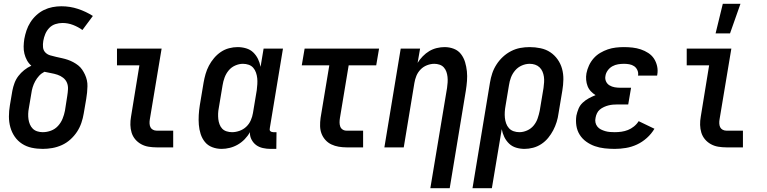

<svg xmlns="http://www.w3.org/2000/svg" viewBox="-20 -776 4040 1011"><path d="M205 8Q175 8 147 2Q119 -4 96 -19Q73 -34 57.5 -56.5Q42 -79 34.5 -106Q27 -133 27 -162.5Q27 -192 32 -221L45 -298Q49 -319 56.5 -339Q64 -359 77 -376Q90 -393 107.5 -407Q125 -421 145 -430Q131 -442 122 -458.5Q113 -475 108.5 -493.5Q104 -512 104.5 -531.5Q105 -551 108 -571Q112 -593 119.5 -615.5Q127 -638 140 -658.5Q153 -679 171.5 -696Q190 -713 211.5 -723.5Q233 -734 256.5 -738.5Q280 -743 303 -743Q349 -743 391 -729Q433 -715 469 -692L414 -618Q392 -634 365 -644.5Q338 -655 309 -655Q290 -655 271.5 -649Q253 -643 239.5 -629Q226 -615 218.5 -597Q211 -579 208 -561Q205 -544 206.5 -527.5Q208 -511 218.5 -500Q229 -489 244.5 -484.5Q260 -480 275.5 -476.5Q291 -473 307 -469.5Q323 -466 337.5 -461Q352 -456 366 -448.5Q380 -441 392 -431.5Q404 -422 412.5 -409.5Q421 -397 427.5 -383Q434 -369 437.5 -353.5Q441 -338 440.5 -321.5Q440 -305 438.5 -288.5Q437 -272 434 -255L421 -179Q417 -154 408.5 -129Q400 -104 385.5 -82Q371 -60 350.5 -41.5Q330 -23 305.5 -12Q281 -1 255.5 3.5Q230 8 205 8ZM205 -80Q227 -80 248.5 -88Q270 -96 285.5 -113Q301 -130 309.5 -151Q318 -172 322 -193L334 -270Q337 -288 338 -306.5Q339 -325 332.5 -340.5Q326 -356 312.5 -366.5Q299 -377 282.5 -382.5Q266 -388 248.5 -391Q231 -394 214 -398Q198 -390 186 -377Q174 -364 165.5 -348.5Q157 -333 152 -316.5Q147 -300 145 -284L132 -207Q129 -192 128.5 -177Q128 -162 130 -148Q132 -134 137.5 -121Q143 -108 152.5 -98.5Q162 -89 176 -84.5Q190 -80 205 -80Z M805 0Q783 0 762 -3.5Q741 -7 723 -17Q705 -27 692 -42.5Q679 -58 673 -77.5Q667 -97 666.5 -118.5Q666 -140 670 -162L714 -432H596V-520H831L769 -148Q767 -137 767.5 -126Q768 -115 772 -106.5Q776 -98 785 -93Q794 -88 805 -88H892V0Z M1147 8Q1121 8 1097.5 -1Q1074 -10 1059 -28.5Q1044 -47 1036.5 -70.5Q1029 -94 1027 -119Q1025 -144 1026.5 -170Q1028 -196 1032 -221L1052 -341Q1056 -364 1062.5 -386.5Q1069 -409 1080 -430Q1091 -451 1107 -470Q1123 -489 1143 -502.5Q1163 -516 1186 -522Q1209 -528 1231 -528Q1254 -528 1276 -521.5Q1298 -515 1313.5 -500Q1329 -485 1338.5 -465.5Q1348 -446 1352 -424L1368 -520H1470L1401 -103Q1400 -98 1400 -93.5Q1400 -89 1403 -86Q1406 -83 1410.5 -81.5Q1415 -80 1419 -80H1436L1435 8H1404Q1384 8 1364 3.5Q1344 -1 1329 -12Q1314 -23 1304.5 -41Q1295 -59 1296 -80Q1285 -60 1268.5 -43Q1252 -26 1232 -14.5Q1212 -3 1190 2.5Q1168 8 1147 8ZM1202 -80Q1221 -80 1241 -87Q1261 -94 1276.5 -108.5Q1292 -123 1300.5 -142.5Q1309 -162 1312 -181L1332 -301Q1334 -317 1335 -333Q1336 -349 1334.5 -364Q1333 -379 1328 -393.5Q1323 -408 1313.5 -419Q1304 -430 1289.5 -435Q1275 -440 1259 -440Q1239 -440 1218.5 -431Q1198 -422 1184 -405Q1170 -388 1162.5 -367.5Q1155 -347 1152 -327L1132 -207Q1129 -192 1128.5 -177.5Q1128 -163 1129.5 -149Q1131 -135 1136 -121.5Q1141 -108 1150 -98.5Q1159 -89 1173 -84.5Q1187 -80 1202 -80Z M1805 0Q1784 0 1763.5 -3.5Q1743 -7 1725 -15.5Q1707 -24 1693.5 -39Q1680 -54 1673 -72.5Q1666 -91 1665.5 -112Q1665 -133 1668 -155L1714 -432H1569L1584 -520H1976L1961 -432H1816L1770 -155Q1768 -143 1768 -131.5Q1768 -120 1771.5 -110Q1775 -100 1784 -94Q1793 -88 1805 -88H1892V0Z M2246 215 2334 -313Q2336 -327 2337 -342Q2338 -357 2336.5 -371Q2335 -385 2330.5 -398Q2326 -411 2317 -421Q2308 -431 2294.5 -435.5Q2281 -440 2267 -440Q2248 -440 2228.5 -432.5Q2209 -425 2194.5 -410Q2180 -395 2172.5 -376.5Q2165 -358 2162 -339L2106 0H2004L2090 -520H2192L2179 -445Q2190 -463 2206 -479.5Q2222 -496 2240.5 -507Q2259 -518 2280 -523Q2301 -528 2321 -528Q2347 -528 2370 -519Q2393 -510 2407.5 -491Q2422 -472 2429 -448.5Q2436 -425 2438.5 -400.5Q2441 -376 2439 -350Q2437 -324 2433 -299L2348 215Z M2468 215 2560 -341Q2564 -366 2572 -390Q2580 -414 2594.5 -436.5Q2609 -459 2628.5 -477Q2648 -495 2671.5 -507Q2695 -519 2719.5 -523.5Q2744 -528 2769 -528Q2798 -528 2826.5 -522Q2855 -516 2877.5 -501Q2900 -486 2916 -463.5Q2932 -441 2939.5 -414Q2947 -387 2946.5 -357.5Q2946 -328 2941 -299L2921 -179Q2918 -156 2911 -133.5Q2904 -111 2893 -90Q2882 -69 2866.5 -50Q2851 -31 2830.5 -17.5Q2810 -4 2787 2Q2764 8 2742 8Q2719 8 2697.5 1.5Q2676 -5 2660.5 -20Q2645 -35 2635.5 -54.5Q2626 -74 2622 -96L2570 215ZM2715 -80Q2735 -80 2755.5 -89Q2776 -98 2790 -115Q2804 -132 2811 -152.5Q2818 -173 2822 -193L2842 -313Q2844 -328 2845 -343Q2846 -358 2844 -372Q2842 -386 2836.5 -399Q2831 -412 2821 -421.5Q2811 -431 2797.5 -435.5Q2784 -440 2769 -440Q2748 -440 2727.5 -431Q2707 -422 2692.5 -405Q2678 -388 2670.5 -368Q2663 -348 2660 -327L2642 -219Q2639 -203 2638 -187Q2637 -171 2638.5 -156Q2640 -141 2645 -126.5Q2650 -112 2660 -101Q2670 -90 2684.5 -85Q2699 -80 2715 -80Z M3217 8Q3190 8 3163 5Q3136 2 3112 -6.5Q3088 -15 3067 -30Q3046 -45 3032.5 -66.5Q3019 -88 3015 -114Q3011 -140 3015 -167Q3019 -186 3026.5 -204Q3034 -222 3048.5 -235.5Q3063 -249 3080.5 -258.5Q3098 -268 3116 -275Q3103 -283 3091.5 -295Q3080 -307 3074 -322.5Q3068 -338 3066.5 -355.5Q3065 -373 3068 -390Q3072 -411 3081.5 -431.5Q3091 -452 3106 -469Q3121 -486 3140.5 -497.5Q3160 -509 3180.5 -516Q3201 -523 3222.5 -525.5Q3244 -528 3265 -528Q3288 -528 3310.5 -525.5Q3333 -523 3354 -516Q3375 -509 3393.5 -497Q3412 -485 3423.5 -467.5Q3435 -450 3440 -428Q3445 -406 3441 -383L3440 -378H3339L3340 -380Q3342 -394 3336 -407Q3330 -420 3319 -427.5Q3308 -435 3294 -437.5Q3280 -440 3266 -440Q3250 -440 3234.5 -437.5Q3219 -435 3204.5 -427Q3190 -419 3180 -405Q3170 -391 3168 -376Q3165 -361 3171 -347.5Q3177 -334 3189.5 -326.5Q3202 -319 3216.5 -316.5Q3231 -314 3246 -314H3303L3288 -226H3231Q3219 -226 3207.5 -225Q3196 -224 3184 -221Q3172 -218 3160 -212.5Q3148 -207 3138.5 -199Q3129 -191 3123.5 -179.5Q3118 -168 3116 -156Q3113 -143 3115.5 -131Q3118 -119 3125.5 -109.5Q3133 -100 3144 -94.5Q3155 -89 3167 -85.5Q3179 -82 3192 -81Q3205 -80 3217 -80Q3235 -80 3252.5 -82.5Q3270 -85 3286.5 -91.5Q3303 -98 3318 -110Q3333 -122 3343 -138L3426 -98Q3410 -71 3386 -49.5Q3362 -28 3334 -15Q3306 -2 3276 3Q3246 8 3217 8Z M3748 -600 3786 -756H3879L3824 -600ZM3805 0Q3783 0 3762 -3.5Q3741 -7 3723 -17Q3705 -27 3692 -42.5Q3679 -58 3673 -77.5Q3667 -97 3666.5 -118.5Q3666 -140 3670 -162L3714 -432H3596V-520H3831L3769 -148Q3767 -137 3767.5 -126Q3768 -115 3772 -106.5Q3776 -98 3785 -93Q3794 -88 3805 -88H3892V0Z"/></svg>

Font: Iosevka SS18 Semibold
Style: Italic
Weight: 600
Italic angle: -9°
Monospace: yes
Designer: Belleve Invis
Foundry: Belleve Invis
Version: Version 25.1.1; ttfautohint (v1.8.4)